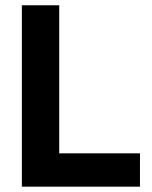

<svg xmlns="http://www.w3.org/2000/svg" viewBox="-20 -700 570 720"><path d="M62 0V-680.2H202.1V-125H504.9V0Z"/></svg>

Font: TASA Orbiter Text
Style: Bold
Weight: 700
Designer: Weizhong Zhang
Version: Version 1.000;Glyphs 3.1.2 (3151)